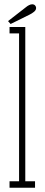

<svg xmlns="http://www.w3.org/2000/svg" viewBox="-20 -876 208 896"><path d="M24.5 0V-30H69V-720H24.5V-750H98V-30H143.5V0ZM29.5 -764 17.5 -777.5 100.5 -842Q107.5 -848 115.5 -852Q123.5 -856 130.5 -856Q135.5 -856 139.8 -853.8Q144 -851.5 146.5 -846.5Q148.5 -843 148.5 -838.5Q148.5 -829 138.8 -821Q129 -813 117.5 -807.5Z"/></svg>

Font: Imbue Thin 10pt Thin
Style: Regular
Weight: 250
Version: Version 1.102